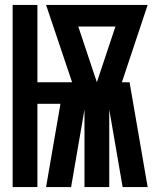

<svg xmlns="http://www.w3.org/2000/svg" viewBox="-20 -755 634 775"><path d="M31 0V-735H131V-423H271L166 -735H576L472 -423H503L576 0H475L421 -313V0H321V-313L267 0H166L224 -336H131V0ZM371 -423 446 -648H296Z"/></svg>

Font: Iosevka QP
Style: Bold
Weight: 700
Designer: Belleve Invis
Foundry: Belleve Invis
Version: Version 20.0.0; ttfautohint (v1.8.4)